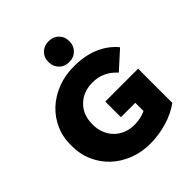

<svg xmlns="http://www.w3.org/2000/svg" viewBox="-257 -1112 1285 1285"><g transform="rotate(-45 385.0 -469.5)"><path d="M403 -399H714V-75Q654 -32 576 -9Q498 14 420 14Q338 15 267 -12.5Q196 -40 144 -88.5Q92 -137 62.5 -204.5Q33 -272 34 -350Q32 -428 61.5 -495.5Q91 -563 143.5 -611.5Q196 -660 268 -687.5Q340 -715 424 -714Q523 -714 600.5 -681.5Q678 -649 730 -586L604 -472Q533 -550 434 -550Q344 -550 289 -495Q234 -441 234 -350Q234 -306 248.5 -269.5Q263 -233 289 -206.5Q315 -180 351.5 -165Q388 -150 432 -150Q488 -150 539 -173V-251H403ZM321 -855Q321 -898 349 -925.5Q377 -953 420 -953Q463 -953 491 -925.5Q519 -898 519 -855Q519 -812 491 -784Q463 -756 420 -756Q376 -756 348.5 -784Q321 -812 321 -855Z"/></g></svg>

Font: CMG Sans ExtraBold
Style: Regular
Weight: 800
Designer: Julieta Ulanovsky
Foundry: Julieta Ulanovsky
Version: Version 7.200